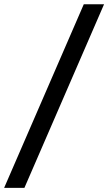

<svg xmlns="http://www.w3.org/2000/svg" viewBox="-64 -782 514 911"><path d="M429.7 -761.7 51.8 109.4H-44.4L333.5 -761.7Z"/></svg>

Font: Inter 16pt Medium
Style: Italic
Weight: 500
Italic angle: -9.3988°
Version: Version 4.001;git-66647c0bb